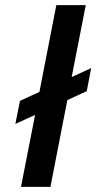

<svg xmlns="http://www.w3.org/2000/svg" viewBox="-20 -730 376 750"><path d="M134 -371 200 -710H315L260 -429L336 -464L319 -374L243 -339L177 0H62L117 -281L40 -246L58 -336Z"/></svg>

Font: MedMera Sans Semibold
Style: Italic
Weight: 600
Italic angle: -11°
Designer: Kasper Nordkvist
Foundry: UNCUT.wtf
Version: Version 1.300